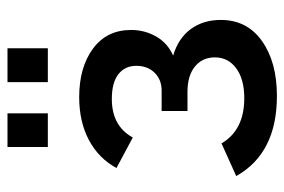

<svg xmlns="http://www.w3.org/2000/svg" viewBox="-146 -620 774 523"><g transform="rotate(-90 241.5 -359.0)"><path d="M102.1 -616.2V-726.1H193.8V-616.2ZM278.8 -616.2V-726.1H371.1V-616.2ZM241.2 7.8Q85 7.8 22.9 -103L111.8 -143.1Q148.4 -81.1 234.9 -81.1Q286.6 -81.1 316.4 -103Q346.2 -125 346.2 -161.1Q346.2 -194.8 321.8 -215.1Q297.4 -235.4 253.9 -235.8H200.2V-306.2H255.9Q285.6 -306.2 304.4 -325.4Q323.2 -344.7 323.2 -375Q323.2 -406.2 300.3 -424.1Q277.3 -441.9 232.9 -441.9Q159.2 -441.9 127.9 -384.8L44.9 -429.2Q70.8 -477.5 120.8 -504.2Q170.9 -530.8 237.8 -530.8Q319.3 -530.8 370.1 -493.2Q420.9 -455.6 420.9 -389.2Q420.9 -352.1 402.8 -320.8Q384.8 -289.6 351.1 -274.9Q398.4 -260.7 423.3 -226.8Q448.2 -192.9 448.2 -145Q448.2 -73.7 390.9 -33Q333.5 7.8 241.2 7.8Z"/></g></svg>

Font: Rawline SemiBold
Style: Regular
Weight: 600
Designer: Matt McInerney, Pablo Impallari, Rodrigo Fuenzalida
Foundry: Matt McInerney, Pablo Impallari, Rodrigo Fuenzalida
Version: Version 4.020;PS 004.020;hotconv 1.0.88;makeotf.lib2.5.64775